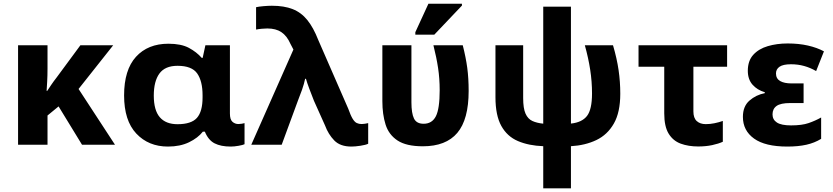

<svg xmlns="http://www.w3.org/2000/svg" viewBox="-20 -778 4478 1032"><path d="M412.1 -534.7H588.4L402.3 -299.8L598.1 0H420.9L294.9 -206.1L235.4 -157.2V0H77.1V-534.7H235.4V-411.1Q235.4 -371.6 233.6 -339.8Q231.9 -308.1 230.5 -289.6H233.9Q242.2 -302.2 255.1 -321.5Q268.1 -340.8 284.2 -361.3Z M882.8 9.8Q778.3 9.8 712.6 -60.1Q647 -129.9 647 -265.1Q647 -402.3 710.9 -472.7Q774.9 -543 885.3 -543Q953.6 -543 995.1 -520.8Q1036.6 -498.5 1064.5 -466.8H1069.3L1084 -534.7H1215.8V-168Q1215.8 -135.3 1229.5 -123.3Q1243.2 -111.3 1261.7 -111.3Q1269.5 -111.3 1279.8 -113Q1290 -114.7 1294.4 -116.2V-2.9Q1286.1 1.5 1262.5 5.6Q1238.8 9.8 1220.2 9.8Q1167 9.8 1133.3 -7.6Q1099.6 -24.9 1081.1 -70.3H1070.3Q1043.9 -36.6 996.1 -13.4Q948.2 9.8 882.8 9.8ZM934.1 -110.4Q1008.3 -110.4 1038.6 -144.5Q1068.8 -178.7 1068.8 -254.4V-266.1Q1068.8 -341.8 1040 -383.1Q1011.2 -424.3 934.1 -424.3Q867.2 -424.3 836.9 -382.8Q806.6 -341.3 806.6 -264.2Q806.6 -185.5 838.9 -147.9Q871.1 -110.4 934.1 -110.4Z M1868.7 9.8Q1808.6 9.8 1776.6 -23.2Q1744.6 -56.2 1727.1 -103.5L1667.5 -236.3Q1654.8 -268.1 1642.6 -300.8Q1630.4 -333.5 1624.5 -354.5H1620.1Q1614.7 -327.6 1603.3 -295.2Q1591.8 -262.7 1582 -238.8L1494.1 0H1330.6L1557.1 -511.7L1540.5 -543.5Q1522 -585.4 1492.4 -605.2Q1462.9 -625 1417 -625Q1404.3 -625 1387.7 -623.5Q1371.1 -622.1 1356.4 -619.1V-739.3Q1371.1 -742.7 1396.7 -744.9Q1422.4 -747.1 1441.4 -747.1Q1507.3 -747.1 1553.2 -729Q1599.1 -710.9 1631.8 -670.4Q1664.6 -629.9 1690.9 -562.5L1851.6 -194.3Q1864.7 -157.2 1875.5 -139.6Q1886.2 -122.1 1897.7 -116.7Q1909.2 -111.3 1923.8 -111.3Q1932.1 -111.3 1940.9 -112.8Q1949.7 -114.3 1959 -116.2V-5.4Q1946.3 1 1917.5 5.4Q1888.7 9.8 1868.7 9.8Z M2252.9 8.3Q2164.1 8.3 2116.9 -22.7Q2069.8 -53.7 2052.5 -108.4Q2035.2 -163.1 2035.2 -234.4V-534.7H2191.4V-228.5Q2191.4 -169.4 2205.1 -141.1Q2218.8 -112.8 2256.8 -112.8Q2302.2 -112.8 2322.8 -153.1Q2343.3 -193.4 2343.3 -293Q2343.3 -356 2334.7 -412.6Q2326.2 -469.2 2309.6 -534.7H2467.3Q2483.9 -469.7 2491.5 -413.6Q2499 -357.4 2499 -289.1Q2499 -135.7 2438 -63.7Q2377 8.3 2252.9 8.3ZM2314.5 -591.8H2212.4V-605L2282.7 -757.8H2462.9V-748Z M3048.8 234.4H2899.9V7.8Q2821.8 4.9 2763.9 -19.8Q2706.1 -44.4 2674.6 -101.1Q2643.1 -157.7 2643.1 -255.4V-534.7H2792V-251Q2792 -195.8 2804.7 -167.2Q2817.4 -138.7 2841.6 -127.7Q2865.7 -116.7 2899.9 -113.3V-742.2H3048.8V-113.8Q3108.4 -120.1 3135.3 -155Q3162.1 -189.9 3162.1 -275.4Q3162.1 -339.8 3152.3 -403.1Q3142.6 -466.3 3123.5 -534.7H3274.9Q3295.9 -463.4 3304.9 -401.1Q3314 -338.9 3314 -274.4Q3314 -174.3 3279.5 -114Q3245.1 -53.7 3185.3 -25.1Q3125.5 3.4 3048.8 7.8Z M3732.9 9.3Q3680.2 9.3 3638.9 -5.9Q3597.7 -21 3574 -59.6Q3550.3 -98.1 3550.3 -168.9V-419.4H3412.1V-534.7H3888.2V-419.4H3707V-179.2Q3707 -143.6 3725.1 -127.2Q3743.2 -110.8 3773.4 -110.8Q3796.9 -110.8 3819.8 -115.5Q3842.8 -120.1 3865.2 -127.9V-16.1Q3842.3 -5.4 3807.9 2Q3773.4 9.3 3732.9 9.3Z M4211.9 9.8Q4092.8 9.8 4033 -33.2Q3973.1 -76.2 3973.1 -149.9Q3973.1 -206.5 4008.3 -237.3Q4043.5 -268.1 4090.8 -277.3V-282.2Q4049.8 -294.4 4024.7 -323Q3999.5 -351.6 3999.5 -397.5Q3999.5 -451.2 4028.8 -483.4Q4058.1 -515.6 4106.9 -530Q4155.8 -544.4 4213.9 -544.4Q4273.4 -544.4 4322.5 -533.2Q4371.6 -522 4408.7 -502L4366.7 -396Q4335.4 -414.1 4302.2 -423.3Q4269 -432.6 4231.4 -432.6Q4189.5 -432.6 4170.2 -419.4Q4150.9 -406.2 4150.9 -383.3Q4150.9 -355.5 4173.1 -342.5Q4195.3 -329.6 4234.9 -329.6H4299.3V-224.1H4227.1Q4175.8 -224.1 4154.1 -208.5Q4132.3 -192.9 4132.3 -163.1Q4132.3 -134.8 4156 -119.4Q4179.7 -104 4231.9 -104Q4290.5 -104 4326.4 -116.5Q4362.3 -128.9 4393.6 -146.5V-31.7Q4357.9 -9.8 4314 0Q4270 9.8 4211.9 9.8Z"/></svg>

Font: Lunasima
Style: Bold
Weight: 700
Designer: The DocRepair Project, Monotype Design Team
Foundry: Google
Version: Version 2.009